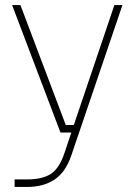

<svg xmlns="http://www.w3.org/2000/svg" viewBox="-20 -540 548 762"><path d="M38 202V172H89Q148 172 182 150Q216 128 237 64L263 -14H220L28 -520H61L241 -44H273L434 -520H466L263 77Q240 144 196 173Q152 202 87 202Z"/></svg>

Font: Sora Thin
Style: Regular
Weight: 32
Designer: Jonathan Barnbrook, Julián Moncada
Foundry: Barnbrook Fonts
Version: Version 2.000